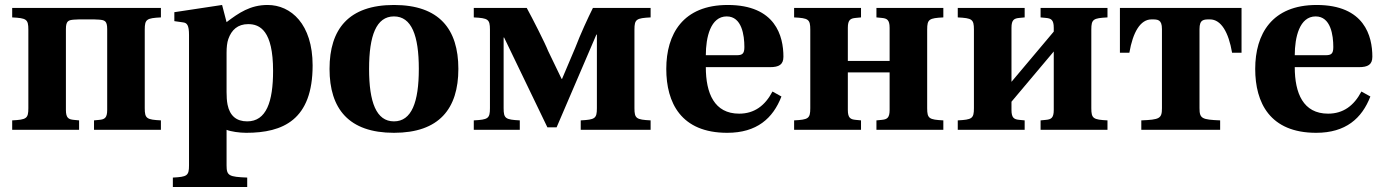

<svg xmlns="http://www.w3.org/2000/svg" viewBox="-20 -522 5552 772"><path d="M29 0H298V-38L277 -40C256 -42 245 -47 245 -80V-405C245 -439 256 -441 277 -443L298 -444H358L379 -443C400 -441 411 -439 411 -405V-80C411 -47 400 -42 379 -40L358 -38V0H627V-38C570 -41 562 -45 562 -87V-403C562 -445 570 -449 627 -452V-490H29V-452C86 -449 94 -445 94 -403V-87C94 -45 86 -41 29 -38Z M675 192V230H974V192C901 189 891 185 891 143V0C908 7 943 12 970 12C1118 12 1237 -40 1237 -259C1237 -425 1150 -502 1056 -502C986 -502 940 -470 891 -433L873 -502L681 -473V-437L716 -432C732 -430 740 -421 740 -381V143C740 185 732 189 675 192ZM891 -152V-310C891 -331 893 -351 898 -365C911 -402 936 -425 978 -425C1025 -425 1078 -399 1078 -237C1078 -113 1051 -34 974 -34C930 -34 904 -57 895 -101C892 -116 891 -133 891 -152Z M1305 -245C1305 -85 1382 12 1564 12C1746 12 1823 -85 1823 -245C1823 -405 1746 -502 1564 -502C1382 -502 1305 -405 1305 -245ZM1464 -245C1464 -379 1493 -456 1564 -456C1635 -456 1664 -379 1664 -245C1664 -111 1635 -34 1564 -34C1493 -34 1464 -111 1464 -245Z M1885 0H2070V-38C2013 -41 2005 -45 2005 -87V-371H2007L2181 -10H2218L2378 -383H2380V-87C2380 -45 2372 -41 2315 -38V0H2596V-38C2539 -41 2531 -45 2531 -87V-403C2531 -445 2539 -449 2596 -452V-490H2364C2344 -450 2314 -385 2293 -330L2240 -205H2238L2184 -317C2171 -350 2121 -448 2098 -490H1885V-452C1942 -449 1950 -445 1950 -403V-87C1950 -45 1942 -41 1885 -38Z M2659 -245C2659 -109 2718 12 2904 12C3023 12 3088 -46 3122 -134L3086 -154C3056 -97 3013 -65 2952 -65C2852 -65 2818 -147 2818 -252H3076C3112 -252 3130 -262 3130 -294C3130 -376 3099 -502 2906 -502C2726 -502 2659 -385 2659 -245ZM2818 -300C2818 -372 2837 -456 2902 -456C2963 -456 2973 -380 2973 -333C2973 -306 2965 -300 2942 -300Z M3173 0H3442V-38L3421 -40C3400 -42 3389 -47 3389 -80V-231H3557V-80C3557 -47 3546 -42 3525 -40L3504 -38V0H3773V-38C3716 -41 3708 -45 3708 -87V-403C3708 -445 3716 -449 3773 -452V-490H3504V-452L3525 -450C3546 -448 3557 -443 3557 -410V-277H3389V-410C3389 -443 3400 -448 3421 -450L3442 -452V-490H3173V-452C3230 -449 3238 -445 3238 -403V-87C3238 -45 3230 -41 3173 -38Z M3831 0H4100V-38L4079 -40C4058 -42 4047 -47 4047 -80V-113L4217 -315V-80C4217 -47 4206 -42 4185 -40L4164 -38V0H4433V-38C4376 -41 4368 -45 4368 -87V-403C4368 -445 4376 -449 4433 -452V-490H4164V-452L4185 -450C4206 -448 4217 -443 4217 -410V-395L4047 -193V-410C4047 -443 4058 -448 4079 -450L4100 -452V-490H3831V-452C3888 -449 3896 -445 3896 -403V-87C3896 -45 3888 -41 3831 -38Z M4483 -310H4521C4535 -392 4565 -444 4610 -444H4611C4635 -444 4652 -444 4652 -405V-87C4652 -45 4642 -41 4569 -38V0H4886V-38C4813 -41 4803 -45 4803 -87V-405C4803 -444 4820 -444 4844 -444H4845C4890 -444 4920 -392 4934 -310H4972V-490H4483Z M5027 -245C5027 -109 5086 12 5272 12C5391 12 5456 -46 5490 -134L5454 -154C5424 -97 5381 -65 5320 -65C5220 -65 5186 -147 5186 -252H5444C5480 -252 5498 -262 5498 -294C5498 -376 5467 -502 5274 -502C5094 -502 5027 -385 5027 -245ZM5186 -300C5186 -372 5205 -456 5270 -456C5331 -456 5341 -380 5341 -333C5341 -306 5333 -300 5310 -300Z"/></svg>

Font: Heuristica
Style: Bold
Weight: 700
Version: Version 1.0.1